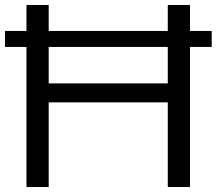

<svg xmlns="http://www.w3.org/2000/svg" viewBox="-32 -749 868 769"><path d="M74 0V-729H163V0ZM640 0V-729H729V0ZM141 -339V-415H662V-339ZM-12 -561V-625H816V-561Z"/></svg>

Font: Mona Sans SemiExpanded
Style: Regular
Weight: 400
Width: 6
Designer: Deni Anggara
Foundry: GitHub
Version: Version 2.000